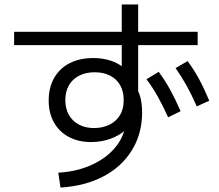

<svg xmlns="http://www.w3.org/2000/svg" viewBox="-20 -803 978 857"><path d="M542 -273.4V-294.9L577.1 -281.2Q568.4 -249 541 -223.6Q513.7 -198.2 473.1 -183.6Q432.6 -168.9 386.7 -168.9Q330.1 -168.9 287.1 -191.9Q244.1 -214.8 220.7 -256.8Q197.3 -298.8 197.3 -354.5Q197.3 -412.1 221.7 -455.1Q246.1 -498 291 -521Q335.9 -543.9 395.5 -543.9Q456.1 -543.9 501 -521Q545.9 -498 574.2 -454.1L523.4 -435.5V-783.2H596.7V-368.2L590.8 -408.2Q603.5 -384.8 608.9 -358.4Q614.3 -332 614.3 -300.8Q614.3 -207 569.3 -133.3Q524.4 -59.6 442.4 -16.1Q360.4 27.3 250 34.2L240.2 -32.2Q326.2 -37.1 395 -69.8Q463.9 -102.5 502.9 -155.8Q542 -209 542 -273.4ZM532.2 -356.4Q532.2 -394.5 516.6 -422.4Q501 -450.2 471.7 -465.3Q442.4 -480.5 402.3 -480.5Q363.3 -480.5 333.5 -465.3Q303.7 -450.2 287.6 -422.4Q271.5 -394.5 271.5 -356.4Q271.5 -319.3 287.1 -291Q302.7 -262.7 332 -247.1Q361.3 -231.4 399.4 -231.4Q436.5 -231.4 466.8 -245.6Q497.1 -259.8 514.6 -287.6Q532.2 -315.4 532.2 -356.4ZM43 -661.1H862.3V-601.6H43ZM763.7 -499 817.4 -530.3Q845.7 -492.2 868.2 -450.7Q890.6 -409.2 914.1 -353.5L858.4 -328.1Q835 -380.9 812.5 -421.4Q790 -461.9 763.7 -499ZM633.8 -449.2 688.5 -482.4Q717.8 -442.4 740.7 -400.4Q763.7 -358.4 786.1 -306.6L730.5 -279.3Q706.1 -333 683.6 -373Q661.1 -413.1 633.8 -449.2Z"/></svg>

Font: WEMIX Pretendard Variable
Style: Regular
Weight: 400
Designer: Base glyphs from Inter by Rasmus Andersson; Hangeul glyphs from Noto Sans CJK(Source Han Sans) by Jang Soo-young and Kan
Foundry: Kil Hyung-jin
Version: Version 1.000;Glyphs 3.2 (3208)